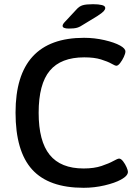

<svg xmlns="http://www.w3.org/2000/svg" viewBox="-20 -887 659 914"><path d="M308 -751Q278 -751 278 -764Q278 -772 290 -784L344 -842Q357 -857 373.5 -862Q390 -867 423 -867Q449 -867 465 -863Q481 -859 481 -849Q481 -842 474 -834Q467 -826 444 -811L380 -772Q361 -759 347 -755Q333 -751 308 -751ZM378 7Q212 7 133 -80Q54 -167 54 -351Q54 -707 380 -707Q430 -707 477.5 -696Q525 -685 552 -670Q577 -656 577 -642Q577 -632 569.5 -616Q562 -600 552 -587Q542 -574 534 -574Q528 -574 510.5 -584Q493 -594 461 -604Q429 -614 381 -614Q270 -614 217 -550.5Q164 -487 164 -350Q164 -215 216.5 -150Q269 -85 378 -85Q428 -85 463.5 -97Q499 -109 519.5 -120.5Q540 -132 547 -132Q556 -132 566 -119Q576 -106 582.5 -91Q589 -76 589 -69Q589 -50 556 -32Q527 -16 478 -4.5Q429 7 378 7Z"/></svg>

Font: Asap Medium
Style: Regular
Weight: 500
Designer: Pablo Cosgaya
Foundry: Omnibus-Type
Version: Version 3.001; ttfautohint (v1.8.3)